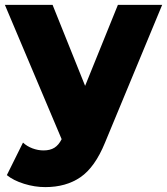

<svg xmlns="http://www.w3.org/2000/svg" viewBox="-21 -562 683 785"><path d="M642 -542 408 22Q367 122 308 162.5Q249 203 164 203Q121 203 77.5 189.5Q34 176 7 154L73 21Q89 36 111.5 44.5Q134 53 157 53Q184 53 201.5 42Q219 31 231 7L-1 -542H194L327 -211L461 -542Z"/></svg>

Font: CMG Sans ExtraBold
Style: Regular
Weight: 800
Designer: Julieta Ulanovsky
Foundry: Julieta Ulanovsky
Version: Version 7.200